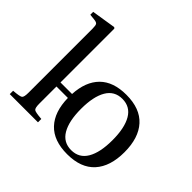

<svg xmlns="http://www.w3.org/2000/svg" viewBox="-174 -953 1175 1175"><g transform="rotate(45 414.0 -365.0)"><path d="M107 -403V-642Q107 -670 101 -678Q95 -686 75 -688L37 -692V-717L194 -742L201 -736V-403V-270H301Q307 -382 367 -442Q427 -502 540 -502Q659 -502 719.5 -435Q780 -368 780 -245Q780 -122 719.5 -55Q659 12 540 12Q423 12 362.5 -52Q302 -116 300 -235H201V-87Q201 -49 211.5 -41Q222 -33 276 -29V0H32V-29Q86 -33 96.5 -41Q107 -49 107 -87ZM438 -409Q404 -351 404 -245Q404 -139 438 -81Q472 -23 540 -23Q608 -23 642 -81Q676 -139 676 -245Q676 -351 642 -409Q608 -467 540 -467Q472 -467 438 -409Z"/></g></svg>

Font: Linguistics Pro
Style: Regular
Weight: 400
Designer: Stefan Peev, Context Ltd
Foundry: Stefan Peev, Context Ltd
Version: Version 001.000